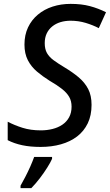

<svg xmlns="http://www.w3.org/2000/svg" viewBox="-20 -744 564 985"><path d="M188.5 9.8Q135.3 9.8 94 1Q52.7 -7.8 19.5 -24.9V-119.6Q53.7 -101.6 95.5 -88.4Q137.2 -75.2 189.5 -75.2Q220.7 -75.2 249.3 -82.3Q277.8 -89.4 299.8 -104.2Q321.8 -119.1 334.5 -142.3Q347.2 -165.5 347.2 -196.8Q347.2 -225.6 335 -246.8Q322.8 -268.1 297.9 -287.8Q272.9 -307.6 233.9 -330.1Q198.7 -352.1 169.4 -377Q140.1 -401.9 122.8 -435.3Q105.5 -468.8 105.5 -515.6Q105.5 -564.9 123.8 -603.5Q142.1 -642.1 174.6 -669.2Q207 -696.3 250 -710.2Q293 -724.1 342.3 -724.1Q398.4 -724.1 441.2 -712.6Q483.9 -701.2 523.9 -681.2L486.8 -599.6Q457 -615.2 419.7 -626.5Q382.3 -637.7 342.3 -637.7Q314.5 -637.7 290.3 -630.4Q266.1 -623 247.8 -608.2Q229.5 -593.3 219.5 -572Q209.5 -550.8 209.5 -522.5Q209.5 -492.2 220.9 -471.9Q232.4 -451.7 254.9 -435.1Q277.3 -418.5 310.1 -398.9Q352.5 -373.5 383.8 -347.2Q415 -320.8 432.4 -287.4Q449.7 -253.9 449.7 -206.1Q449.7 -151.9 430.2 -111.3Q410.6 -70.8 375.5 -43.9Q340.3 -17.1 292.7 -3.7Q245.1 9.8 188.5 9.8ZM85.4 221.2V208.5Q95.7 190.4 109.4 164.3Q123 138.2 135.3 110.6Q147.5 83 155.3 61H247.1V70.8Q239.3 88.9 222.4 115.7Q205.6 142.6 184.1 170.7Q162.6 198.7 140.6 221.2Z"/></svg>

Font: Open Sans Medium
Style: Italic
Weight: 500
Italic angle: -12°
Designer: Monotype Design Team
Foundry: Monotype Imaging Inc.
Version: Version 3.000